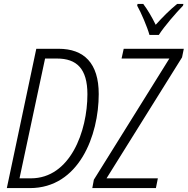

<svg xmlns="http://www.w3.org/2000/svg" viewBox="-20 -964 962 984"><path d="M746 -785H794C821 -828 883 -899 918 -935L920 -944H888C851 -914 812 -875 778 -837C758 -878 734 -918 714 -944H685L683 -935C703 -900 735 -825 746 -785ZM15 0H133C385 0 486 -270 486 -482C486 -640 411 -714 280 -714H166ZM453 0H779L789 -50H526L913 -670L922 -714H614L603 -664H848L461 -43ZM138 -50H80L211 -664H272C373 -664 428 -612 428 -481C428 -291 340 -50 138 -50Z"/></svg>

Font: Noto Sans Condensed Light
Style: Italic
Weight: 300
Width: 3
Italic angle: -12°
Designer: Monotype Design Team
Foundry: Monotype Imaging Inc.
Version: Version 2.013